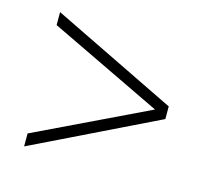

<svg xmlns="http://www.w3.org/2000/svg" viewBox="-73 -668 672 616"><g transform="rotate(15 262.5 -360.0)"><path d="M470 -339V-381L55 -583V-540L430 -360L55 -180V-137Z"/></g></svg>

Font: Aspekta 150
Style: Regular
Weight: 150
Designer: Ivo Dolenc
Version: Version 2.000